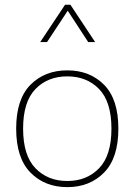

<svg xmlns="http://www.w3.org/2000/svg" viewBox="-20 -785 568 811"><path d="M264.2 -487.8Q359.4 -487.8 419.7 -426.8Q480 -365.7 480 -241.7Q480 -117.7 419.7 -56.2Q359.4 5.4 264.2 5.4Q168.9 5.4 108.6 -56.2Q48.3 -117.7 48.3 -241.7Q48.3 -365.7 108.6 -426.8Q168.9 -487.8 264.2 -487.8ZM264.2 -462.4Q181.6 -462.4 129.6 -408.7Q77.6 -355 77.6 -241.7Q77.6 -128.4 129.6 -74.5Q181.6 -20.5 264.2 -20.5Q346.7 -20.5 398.7 -74.5Q450.7 -128.4 450.7 -241.7Q450.7 -355 398.7 -408.7Q346.7 -462.4 264.2 -462.4ZM381.8 -607.4H352.5L266.1 -739.7L178.7 -607.4H149.9L254.9 -765.1H277.3Z"/></svg>

Font: Estedad-FD Thin
Style: Regular
Weight: 100
Designer: Amin Abedi
Version: Version 7.3